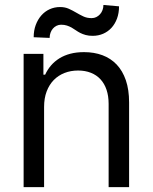

<svg xmlns="http://www.w3.org/2000/svg" viewBox="-20 -766 625 786"><path d="M160.5 0H76.7V-545.5H157.7V-460.2H164.8Q174.4 -481.2 188.9 -498Q203.5 -514.9 223.2 -527.2Q242.9 -539.4 267.9 -546Q293 -552.6 323.9 -552.6Q365.4 -552.6 399.3 -540Q433.2 -527.3 457.6 -501.8Q481.9 -476.2 495.2 -437.5Q508.5 -398.8 508.5 -346.6V0H424.7V-340.9Q424.7 -372.9 416.2 -398.3Q407.7 -423.7 391.5 -441.2Q375.4 -458.8 352.1 -468Q328.8 -477.3 299.7 -477.3Q269.5 -477.3 244.1 -467.3Q218.8 -457.4 200.1 -438.4Q181.5 -419.4 171 -391.7Q160.5 -364 160.5 -328.1ZM117.9 -613.6Q117.9 -641 126.2 -663.5Q134.6 -686.1 149 -702.6Q163.4 -719.1 183.2 -728.2Q203.1 -737.2 225.9 -737.2Q246.1 -737.2 261.7 -730.1Q277.3 -723 291.7 -714.5Q306.1 -706 321 -698.9Q335.9 -691.8 355.1 -691.8Q365.4 -691.8 374.1 -696Q382.8 -700.3 389.4 -707.6Q396 -714.8 399.7 -724.8Q403.4 -734.7 403.4 -745.7L467.3 -740.1Q467.3 -712.4 459 -690Q450.6 -667.6 436.3 -652Q421.9 -636.4 402.2 -627.8Q382.5 -619.3 359.4 -619.3Q343 -619.3 330.8 -622.7Q318.5 -626.1 308.8 -631Q299 -636 290.5 -642Q282 -648.1 273.1 -653.1Q264.2 -658 253.9 -661.4Q243.6 -664.8 230.1 -664.8Q220.2 -664.8 211.5 -660.5Q202.8 -656.2 196.6 -649Q190.3 -641.7 186.8 -631.9Q183.2 -622.2 183.2 -610.8Z"/></svg>

Font: Fast_Sans
Style: Regular
Weight: 400
Designer: Rasmus Andersson
Foundry: rsms
Version: Version 3.018;git-588b23468